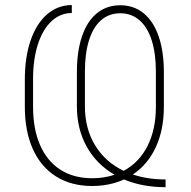

<svg xmlns="http://www.w3.org/2000/svg" viewBox="-20 -740 768 774"><path d="M480 -16.6Q421.9 9.8 351.6 9.8Q267.1 9.8 206.1 -28.6Q145 -66.9 112.5 -138.9Q80.1 -210.9 80.1 -309.6V-418.9Q80.1 -508.8 103.3 -576.7Q126.5 -644.5 169.4 -681.9Q212.4 -719.2 269.5 -719.7V-687.5Q223.1 -687.5 187.7 -654.5Q152.3 -621.6 132.8 -561.3Q113.3 -501 113.3 -421.9V-309.6Q113.3 -219.7 141.6 -155Q169.9 -90.3 223.4 -55.9Q276.9 -21.5 351.6 -21.5Q400.4 -21.5 441.9 -35.6Q369.6 -77.1 329.8 -148.4Q290 -219.7 290 -311.5V-450.2Q290 -533.7 310.8 -594.2Q331.5 -654.8 370.8 -686.8Q410.2 -718.8 464.8 -718.8Q519.5 -718.8 559.1 -686.5Q598.6 -654.3 619.6 -593.5Q640.6 -532.7 640.6 -448.2V-309.6Q640.6 -217.3 608.2 -147Q575.7 -76.7 515.6 -36.6Q574.7 -16.6 647.5 -16.6V14.6Q553.7 14.6 480 -16.6ZM478.5 -51.3Q541 -85 574.7 -151.6Q608.4 -218.3 608.4 -309.6V-451.2Q608.4 -525.4 591.3 -578.1Q574.2 -630.9 542 -658.7Q509.8 -686.5 464.8 -686.5Q419.9 -686.5 387.9 -658.9Q356 -631.3 339.1 -578.4Q322.3 -525.4 322.3 -451.2V-311.5Q322.3 -221.7 363.3 -154.3Q404.3 -86.9 478.5 -51.3Z"/></svg>

Font: Pretendard Std Thin
Style: Regular
Weight: 100
Designer: Base glyphs from Inter by Rasmus Andersson; Hangeul glyphs from Noto Sans CJK(Source Han Sans) by Jang Soo-young and Kan
Foundry: Kil Hyung-jin
Version: Version 1.309